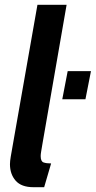

<svg xmlns="http://www.w3.org/2000/svg" viewBox="-20 -770 399 800"><path d="M119.5 10Q69 10 45.2 -17.2Q21.5 -44.5 21.5 -86Q21.5 -98 24.8 -117.5Q28 -137 36 -181.5L136 -750H257.5L157 -171.5Q153.5 -150 151.5 -138.8Q149.5 -127.5 149.5 -119.5Q149.5 -97.5 161.5 -93.2Q173.5 -89 193 -89L164 10ZM239.5 -356.5 262 -473.5H359L336 -356.5Z"/></svg>

Font: Cabin
Style: Bold Italic
Weight: 700
Width: 4
Italic angle: -10°
Designer: Pablo Impallari
Foundry: Pablo Impallari. http://www.impallari.com Igino Marini. http://www.ikern.com
Version: Version 3.001